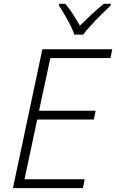

<svg xmlns="http://www.w3.org/2000/svg" viewBox="-20 -967 597 987"><path d="M46.4 0 197.8 -713.9H557.1L547.9 -668.5H238.8L180.7 -397.9H471.7L462.4 -352.5H171.4L106 -45.4H415.5L406.2 0ZM362.3 -789.1Q350.6 -822.8 326.9 -865.5Q303.2 -908.2 283.2 -938.5L284.2 -947.3H315.4Q335.9 -924.3 355.5 -893.6Q375 -862.8 390.6 -835Q418.5 -862.8 451.2 -893.1Q483.9 -923.3 513.7 -947.3H549.8L548.8 -938.5Q528.8 -919.9 501.7 -893.1Q474.6 -866.2 449 -838.4Q423.3 -810.5 407.7 -789.1Z"/></svg>

Font: Open Sans Light
Style: Italic
Weight: 300
Italic angle: -12°
Designer: Monotype Design Team
Foundry: Monotype Imaging Inc.
Version: Version 3.003; ttfautohint (v1.8.4)